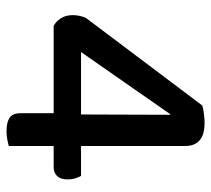

<svg xmlns="http://www.w3.org/2000/svg" viewBox="-50 -604 662 603"><g transform="rotate(90 281.5 -303.0)"><path d="M312 -607Q323 -610 338.5 -612Q354 -614 366 -614Q380 -614 393 -611.5Q406 -609 416.5 -602Q427 -595 433 -583Q439 -571 439 -553V-226H533Q537 -219 540.5 -208Q544 -197 544 -184Q544 -162 533.5 -151Q523 -140 505 -140H439V1Q432 3 419.5 5.5Q407 8 393 8Q365 8 350.5 -1.5Q336 -11 336 -37V-140H62Q48 -147 38 -162.5Q28 -178 28 -200Q28 -211 30.5 -222.5Q33 -234 38 -243ZM341 -506H339L144 -226H340Z"/></g></svg>

Font: Baloo Da 2 Medium
Style: Regular
Weight: 500
Designer: Noopur Datye, Sulekha Rajkumar and Ek Type
Foundry: Ek Type
Version: Version 1.640;hotconv 1.0.111;makeotfexe 2.5.65597; ttfautoh